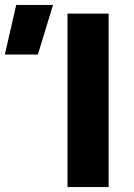

<svg xmlns="http://www.w3.org/2000/svg" viewBox="-190 -755 542 775"><path d="M82.5 0V-700H248.5V0ZM-170.5 -535 -124.5 -735H24L-37 -535Z"/></svg>

Font: Geologica Roman
Style: Bold
Weight: 700
Designer: Sindre Bremnes, Frode Helland
Foundry: Monokrom Skriftforlag AS
Version: Version 1.010;gftools[0.9.28]